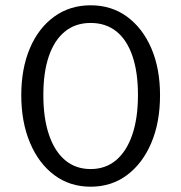

<svg xmlns="http://www.w3.org/2000/svg" viewBox="-20 -699 682 722"><path d="M457.8 -636.2C418.8 -664.8 373.1 -679.1 320.9 -679.1C268.6 -679.1 222.9 -664.8 183.5 -636.2C144.2 -607.6 113.8 -568 92.3 -517.3C70.8 -466.6 60 -407.7 60 -340.8C60 -273.9 70.9 -214.3 92.7 -162.4C114.5 -110.4 145 -69.9 184 -40.7C223 -11.5 268.7 3.1 320.9 3.1C373.1 3.1 418.8 -11.5 457.8 -40.7C496.8 -69.9 527.2 -110.3 549.1 -161.9C570.9 -213.5 581.8 -273.1 581.8 -340.8C581.8 -407.7 570.9 -466.6 549.1 -517.3C527.2 -568 496.8 -607.6 457.8 -636.2ZM477.6 -192.8C463.5 -151.3 443.2 -119.4 416.8 -96.9C390.3 -74.5 358.4 -63.3 320.9 -63.3C283.4 -63.3 251.4 -74.3 225 -96.5C198.6 -118.6 178.3 -150.6 164.2 -192.3C150 -234.1 143 -283.9 143 -341.7C143 -398.8 149.9 -447.5 163.7 -487.7C177.5 -528 197.7 -558.9 224.1 -580.4C250.5 -601.9 282.8 -612.7 320.9 -612.7C359 -612.7 391.3 -602 417.7 -580.9C444.1 -559.7 464.2 -528.7 478.1 -488.3C491.9 -447.7 498.8 -398.8 498.8 -341.7C498.8 -283.9 491.7 -234.3 477.6 -192.8Z"/></svg>

Font: Diatome Awesome Regular
Style: Regular
Weight: 400
Designer: 15.100.17
Foundry: 15.100.17
Version: Version 1.008;Fontself Maker 3.5.8